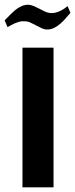

<svg xmlns="http://www.w3.org/2000/svg" viewBox="-37 -801 321 821"><path d="M264.2 -746.1Q262.7 -744.1 255.6 -736.3Q248.5 -728.5 244.6 -723.6Q234.9 -711.9 221.7 -700.2Q209 -689 194.3 -681.6Q179.2 -674.3 163.1 -674.8Q150.9 -675.3 138.7 -681.6L116.2 -692.9Q112.8 -694.8 108.9 -696.8Q105 -698.7 100.1 -700.9Q95.2 -703.1 92.8 -704.6Q82 -710 66.9 -710Q54.7 -710.9 44.9 -708Q36.6 -705.6 25.9 -701.2Q22 -699.2 8.8 -692.4Q-2 -686.5 -4.9 -685.1L-17.1 -713.9Q-13.7 -717.3 -6.1 -725.1Q1.5 -732.9 5.4 -736.8Q18.1 -749.5 29.3 -758.8Q41 -768.6 55.7 -774.9Q68.8 -780.8 84 -780.8Q97.7 -779.8 108.9 -774.4Q112.8 -772.5 120.6 -768.8Q128.4 -765.1 132.3 -763.2Q136.2 -761.2 143.8 -757.3Q151.4 -753.4 155.3 -751.5Q166.5 -746.1 179.2 -745.1Q195.3 -744.1 212.9 -751Q232.9 -758.8 252 -774.9ZM59.1 0V-597.2H191.9V0Z"/></svg>

Font: SimahzazaarabicW05-SemiBold
Style: Regular
Weight: 600
Designer: Ahmed zaza
Foundry: Ahmed zaza
Version: Version 1.001